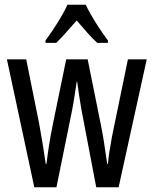

<svg xmlns="http://www.w3.org/2000/svg" viewBox="-20 -852 645 806"><path d="M340 -832H263C244 -789 207 -731 171 -682V-672H216C240 -695 271 -731 302 -766C332 -731 360 -698 388 -672H433V-682C400 -726 361 -787 340 -832ZM322 -391 384 -66H478L596 -603H517L450 -278C441 -230 435 -190 433 -164H430C420 -236 411 -293 403 -330L348 -603H258L202 -331C189 -268 181 -212 175 -164H172C164 -221 154 -280 144 -335L90 -603H9L124 -66H217L283 -391C290 -427 296 -470 302 -509H304C309 -472 315 -429 322 -391Z"/></svg>

Font: Noto Sans Malayalam UI ExtraCondensed
Style: Regular
Weight: 400
Width: 2
Designer: Jelle Bosma - Monotype Design Team
Foundry: Monotype Imaging Inc.
Version: Version 2.104